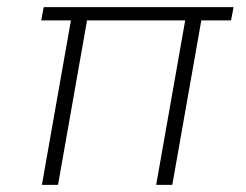

<svg xmlns="http://www.w3.org/2000/svg" viewBox="-20 -516 686 536"><path d="M97 0 178 -459H95L102 -496H632L625 -459H542L461 0H416L497 -459H223L142 0Z"/></svg>

Font: DM Sans 24pt ExtraLight
Style: Italic
Weight: 250
Italic angle: -10°
Designer: Colophon Foundry, Jonny Pinhorn
Foundry: Colophon Foundry
Version: Version 4.004;gftools[0.9.30]